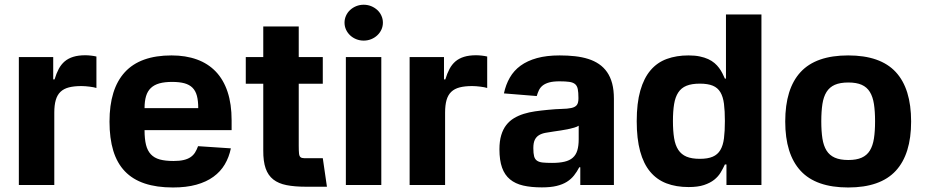

<svg xmlns="http://www.w3.org/2000/svg" viewBox="-20 -789 3945 819"><path d="M60.4 0V-545.5H207V-450.3H212.7Q220.2 -475.5 230.5 -494.9Q240.8 -514.2 256 -527.2Q271.3 -540.1 292.8 -546.7Q314.3 -553.3 343.8 -553.3Q355.1 -553.3 368.1 -551.8Q381 -550.4 391.3 -547.9V-413.7Q386 -415.5 378.4 -416.9Q370.7 -418.3 362 -419.4Q353.3 -420.5 344.3 -421.2Q335.2 -421.9 327.4 -421.9Q295.8 -421.9 273.8 -416.2Q251.8 -410.5 237.9 -397.2Q224.1 -383.9 217.9 -362.2Q211.6 -340.6 211.6 -308.6V0Z M447.1 -270.2Q447.1 -409.8 512.6 -481.2Q578.1 -552.6 711.6 -552.6Q772.4 -552.6 820 -535.3Q867.5 -518.1 900.6 -483.5Q933.6 -448.9 950.8 -397Q968 -345.2 968 -275.6V-234H596.6V-233.7Q596.6 -196.4 602.8 -171.3Q609 -146.3 623.4 -130.9Q637.8 -115.4 661.4 -108.8Q685 -102.3 720.2 -102.3Q745.7 -102.3 763.1 -106.4Q780.5 -110.4 792.4 -118.4Q804.3 -126.4 811.8 -138.1Q819.2 -149.9 824.9 -165.5L964.8 -156.2Q957 -118.3 938.7 -87.5Q920.5 -56.8 890.4 -35Q860.4 -13.1 817.6 -1.2Q774.9 10.7 717.7 10.7Q648.1 10.7 597.1 -6.4Q546.2 -23.4 512.8 -58.2Q479.4 -93 463.2 -146Q447.1 -198.9 447.1 -270.2ZM596.6 -327.8H825.6Q825.6 -358.7 820 -380.1Q814.3 -401.6 801.1 -414.8Q788 -427.9 766.7 -433.8Q745.4 -439.6 714.1 -439.6Q682.2 -439.6 660 -433.4Q637.8 -427.2 623.6 -413.7Q609.4 -400.2 603 -378.9Q596.6 -357.6 596.6 -327.8Z M1103 -545.5V-676.1H1254.3V-545.5H1356.9V-431.8H1254.3V-167.6Q1254.3 -145.2 1255.5 -134.1Q1256.7 -122.9 1261.9 -118.6Q1267 -114.3 1277.2 -114.3Q1287.3 -114.3 1305.4 -114.3H1356.9L1374.6 7.5H1284.8Q1236.9 7.5 1202.4 0.7Q1168 -6 1145.8 -23.4Q1123.6 -40.8 1113.1 -70.8Q1102.6 -100.9 1103 -147.7V-431.8H1028.4V-545.5Z M1455.3 0V-545.5H1606.5V0ZM1449.6 -692.5Q1449.6 -708.1 1456 -722.1Q1462.4 -736.2 1473.5 -746.4Q1484.7 -756.7 1499.6 -762.8Q1514.6 -768.8 1531.2 -768.8Q1548.3 -768.8 1563.2 -762.8Q1578.1 -756.7 1589.3 -746.4Q1600.5 -736.2 1606.9 -722.1Q1613.3 -708.1 1613.3 -692.5Q1613.3 -676.5 1606.9 -662.6Q1600.5 -648.8 1589.3 -638.3Q1578.1 -627.8 1563.2 -621.8Q1548.3 -615.8 1531.2 -615.8Q1514.6 -615.8 1499.6 -621.8Q1484.7 -627.8 1473.5 -638.3Q1462.4 -648.8 1456 -662.6Q1449.6 -676.5 1449.6 -692.5Z M1727.3 0V-545.5H1873.9V-450.3H1879.6Q1887.1 -475.5 1897.4 -494.9Q1907.7 -514.2 1922.9 -527.2Q1938.2 -540.1 1959.7 -546.7Q1981.2 -553.3 2010.7 -553.3Q2022 -553.3 2035 -551.8Q2047.9 -550.4 2058.2 -547.9V-413.7Q2052.9 -415.5 2045.3 -416.9Q2037.6 -418.3 2028.9 -419.4Q2020.2 -420.5 2011.2 -421.2Q2002.1 -421.9 1994.3 -421.9Q1962.7 -421.9 1940.7 -416.2Q1918.7 -410.5 1904.8 -397.2Q1891 -383.9 1884.8 -362.2Q1878.6 -340.6 1878.6 -308.6V0Z M2110.4 -152.3Q2110.4 -187.1 2118.1 -212.5Q2125.7 -237.9 2139.6 -255.7Q2153.4 -273.4 2172.4 -284.8Q2191.4 -296.2 2214.1 -303.3Q2236.9 -310.4 2262.6 -314.1Q2288.4 -317.8 2315.3 -320.3Q2350.9 -323.9 2375.9 -324.4Q2400.9 -324.9 2416.9 -328.3Q2432.9 -331.7 2440.2 -340.6Q2447.4 -349.4 2447.4 -369.3V-371.4Q2447.4 -394.9 2444.6 -408.9Q2441.8 -422.9 2433.1 -430.2Q2424.4 -437.5 2408.4 -439.8Q2392.4 -442.1 2366.5 -442.1Q2339.5 -442.1 2322.4 -437.3Q2305.4 -432.5 2294.9 -424.2Q2284.4 -415.8 2278.9 -404.3Q2273.4 -392.8 2269.5 -379.3L2129.6 -390.6Q2137.4 -427.9 2154.7 -457.9Q2171.9 -487.9 2200.6 -508.9Q2229.4 -529.8 2270.4 -541.2Q2311.4 -552.6 2367.2 -552.6Q2402 -552.6 2432.7 -549.2Q2463.4 -545.8 2489.2 -537.6Q2514.9 -529.5 2535.2 -515.6Q2555.4 -501.8 2569.6 -481.4Q2583.8 -460.9 2591.3 -432.9Q2598.7 -404.8 2598.7 -367.9V0H2455.3V-75.6H2451Q2441.1 -56.5 2428.6 -40.7Q2416.2 -24.9 2398.1 -13.5Q2380 -2.1 2354.2 4.1Q2328.5 10.3 2291.5 10.3Q2245.7 10.3 2211.8 2.5Q2177.9 -5.3 2155.4 -24Q2132.8 -42.6 2121.6 -73.9Q2110.4 -105.1 2110.4 -152.3ZM2334.9 -94.1Q2366.5 -94.1 2388.1 -99.3Q2409.8 -104.4 2423.3 -116.3Q2436.8 -128.2 2442.6 -147.5Q2448.5 -166.9 2448.5 -195V-252.8Q2441.8 -248.2 2429.2 -244.5Q2416.5 -240.8 2401.6 -237.7Q2386.7 -234.7 2371.3 -232.4Q2355.8 -230.1 2343.4 -228.3Q2323.5 -225.5 2307.2 -222.5Q2290.8 -219.5 2279.3 -212.5Q2267.8 -205.6 2261.4 -192.8Q2255 -180 2255 -157.3Q2255 -134.9 2258.3 -122.3Q2261.7 -109.7 2270.8 -103.5Q2279.8 -97.3 2295.3 -95.7Q2310.7 -94.1 2334.9 -94.1Z M2916.9 -552.6Q2944.2 -552.6 2964.8 -548.3Q2985.4 -544 3001.1 -536.8Q3016.7 -529.5 3027.9 -519.9Q3039.1 -510.3 3047.2 -499.3Q3055.4 -488.3 3061.3 -476.6Q3067.1 -464.8 3072.1 -453.8H3076.7V-727.3H3228V0H3078.8V-87.4H3072.1Q3064.3 -70.3 3054 -53.1Q3043.7 -35.9 3026.5 -22.2Q3009.2 -8.5 2983.1 0.2Q2957 8.9 2917.3 8.9Q2864 8.9 2822.8 -6.9Q2781.6 -22.7 2753.4 -56.5Q2725.1 -90.2 2710.6 -143.6Q2696 -197.1 2696 -272Q2696 -349.1 2711.3 -402.5Q2726.6 -456 2755 -489.3Q2783.4 -522.7 2824.4 -537.6Q2865.4 -552.6 2916.9 -552.6ZM2850.5 -272.7Q2850.5 -230.5 2855.5 -199.9Q2860.4 -169.4 2873.4 -149.7Q2886.4 -130 2908.6 -120.7Q2930.8 -111.5 2965.2 -111.5Q2999.3 -111.5 3020.2 -120.6Q3041.2 -129.6 3052.7 -149Q3064.3 -168.3 3068.2 -199Q3072.1 -229.8 3072.1 -272.7Q3072.1 -316.1 3068.2 -346.2Q3064.3 -376.4 3052.9 -395.6Q3041.5 -414.8 3020.4 -423.5Q2999.3 -432.2 2965.2 -432.2Q2930.4 -432.2 2908.2 -423.1Q2886 -414.1 2873.2 -394.5Q2860.4 -375 2855.5 -345Q2850.5 -315 2850.5 -272.7Z M3329.5 -270.6Q3329.5 -410.9 3395.1 -481.7Q3460.6 -552.6 3598 -552.6Q3735.4 -552.6 3801 -481.7Q3866.5 -410.9 3866.5 -270.6Q3866.5 -131.4 3801 -60.4Q3735.4 10.7 3598 10.7Q3460.6 10.7 3395.1 -60.4Q3329.5 -131.4 3329.5 -270.6ZM3483.3 -271.7Q3483.3 -229.4 3488.1 -198.3Q3492.9 -167.3 3505.7 -146.8Q3518.5 -126.4 3541 -116.5Q3563.6 -106.5 3598.7 -106.5Q3633.5 -106.5 3655.7 -116.5Q3677.9 -126.4 3690.5 -146.8Q3703.1 -167.3 3707.9 -198.3Q3712.7 -229.4 3712.7 -271.7Q3712.7 -313.9 3707.9 -345.2Q3703.1 -376.4 3690.5 -396.8Q3677.9 -417.3 3655.7 -427.2Q3633.5 -437.1 3598.7 -437.1Q3563.6 -437.1 3541 -427.2Q3518.5 -417.3 3505.7 -396.8Q3492.9 -376.4 3488.1 -345.2Q3483.3 -313.9 3483.3 -271.7Z"/></svg>

Font: Cannonade
Style: Bold
Weight: 700
Designer: Rasmus Andersson
Foundry: rsms
Version: Version 3.012;git-f93a4a705